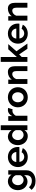

<svg xmlns="http://www.w3.org/2000/svg" viewBox="2111 -2881 993 5255"><g transform="rotate(-90 2607.5 -253.5)"><path d="M266 3Q214 3 170.5 -18.5Q127 -40 95.5 -76Q64 -112 47 -160Q30 -208 30 -262Q30 -318 48 -368Q66 -418 98 -454.5Q130 -491 175 -512.5Q220 -534 274 -534Q304 -534 331 -526.5Q358 -519 381 -505.5Q404 -492 423.5 -473Q443 -454 457 -432V-524H574V-25Q574 34 552 79.5Q530 125 491.5 157Q453 189 399.5 206Q346 223 284 223Q197 223 138.5 194Q80 165 38 114L111 43Q141 80 186.5 101Q232 122 284 122Q315 122 343.5 113.5Q372 105 393 87Q414 69 427 41Q440 13 440 -25V-91Q413 -46 366 -21.5Q319 3 266 3ZM311 -104Q333 -104 353 -111Q373 -118 390 -130Q407 -142 420 -158.5Q433 -175 440 -193V-317Q431 -340 416.5 -358.5Q402 -377 383.5 -391Q365 -405 345 -412Q325 -419 303 -419Q273 -419 247.5 -405.5Q222 -392 204.5 -370Q187 -348 177 -318.5Q167 -289 167 -259Q167 -226 178 -197.5Q189 -169 208.5 -148.5Q228 -128 254.5 -116Q281 -104 311 -104Z M939 10Q874 10 823 -11.5Q772 -33 736.5 -70Q701 -107 681.5 -155.5Q662 -204 662 -258Q662 -314 681 -364.5Q700 -415 736 -452.5Q772 -490 823.5 -512Q875 -534 939 -534Q1003 -534 1054 -511.5Q1105 -489 1140 -452Q1175 -415 1193.5 -366Q1212 -317 1212 -264Q1212 -251 1211 -239Q1210 -227 1209 -219H805Q807 -189 819 -164.5Q831 -140 850 -123Q869 -106 893 -96.5Q917 -87 942 -87Q962 -87 982 -92.5Q1002 -98 1018.5 -107Q1035 -116 1048 -129.5Q1061 -143 1067 -159L1181 -127Q1167 -97 1143.5 -72Q1120 -47 1088.5 -29Q1057 -11 1019 -0.5Q981 10 939 10ZM1075 -304Q1072 -333 1060.5 -358Q1049 -383 1030.5 -400Q1012 -417 988.5 -426.5Q965 -436 938 -436Q910 -436 886.5 -426.5Q863 -417 845 -400Q827 -383 815.5 -358Q804 -333 801 -304Z M1673 0V-82Q1647 -38 1606.5 -14Q1566 10 1511 10Q1457 10 1411 -11Q1365 -32 1332 -68.5Q1299 -105 1280.5 -155Q1262 -205 1262 -262Q1262 -319 1279.5 -368Q1297 -417 1328 -454Q1359 -491 1402 -512.5Q1445 -534 1496 -534Q1524 -534 1550.5 -526Q1577 -518 1600 -504.5Q1623 -491 1641.5 -472.5Q1660 -454 1673 -432V-730H1807V0ZM1673 -317Q1665 -340 1650.5 -358.5Q1636 -377 1617.5 -390.5Q1599 -404 1578.5 -411.5Q1558 -419 1537 -419Q1507 -419 1482 -406Q1457 -393 1439 -371Q1421 -349 1411 -320Q1401 -291 1401 -260Q1401 -227 1412 -198.5Q1423 -170 1442.5 -149Q1462 -128 1488.5 -116Q1515 -104 1545 -104Q1565 -104 1585 -110.5Q1605 -117 1622.5 -128.5Q1640 -140 1653.5 -157Q1667 -174 1673 -193Z M2244 -405Q2225 -411 2205 -411Q2160 -411 2123.5 -383Q2087 -355 2067 -317V0H1926V-524H2056V-414Q2085 -471 2127.5 -502.5Q2170 -534 2218 -534Q2236 -534 2254 -532Q2272 -530 2282 -527Z M2572 10Q2508 10 2457.5 -12.5Q2407 -35 2371.5 -72Q2336 -109 2317 -158.5Q2298 -208 2298 -262Q2298 -316 2317 -365.5Q2336 -415 2371.5 -452Q2407 -489 2458 -511.5Q2509 -534 2572 -534Q2637 -534 2688 -511.5Q2739 -489 2774.5 -452Q2810 -415 2829 -365.5Q2848 -316 2848 -262Q2848 -208 2829 -158.5Q2810 -109 2774.5 -72Q2739 -35 2688 -12.5Q2637 10 2572 10ZM2436 -261Q2436 -227 2446.5 -198Q2457 -169 2475.5 -148Q2494 -127 2518.5 -115.5Q2543 -104 2572 -104Q2602 -104 2627 -115.5Q2652 -127 2670.5 -148.5Q2689 -170 2699.5 -199Q2710 -228 2710 -262Q2710 -296 2699.5 -325Q2689 -354 2670.5 -375Q2652 -396 2627 -407.5Q2602 -419 2572 -419Q2543 -419 2518.5 -407Q2494 -395 2475.5 -374Q2457 -353 2446.5 -324Q2436 -295 2436 -261Z M3424 0H3290V-294Q3290 -358 3268 -386.5Q3246 -415 3207 -415Q3187 -415 3166 -407Q3145 -399 3126.5 -384.5Q3108 -370 3093.5 -350Q3079 -330 3071 -306V0H2937V-524H3057V-427Q3072 -452 3094 -471.5Q3116 -491 3142.5 -505Q3169 -519 3200.5 -526.5Q3232 -534 3266 -534Q3315 -534 3346 -515.5Q3377 -497 3394 -468Q3411 -439 3417.5 -402Q3424 -365 3424 -328Z M3899 0 3746 -226 3675 -156V0H3541V-730H3675V-289L3886 -524H4028L3832 -301L4042 0Z M4317 10Q4252 10 4201 -11.5Q4150 -33 4114.5 -70Q4079 -107 4059.5 -155.5Q4040 -204 4040 -258Q4040 -314 4059 -364.5Q4078 -415 4114 -452.5Q4150 -490 4201.5 -512Q4253 -534 4317 -534Q4381 -534 4432 -511.5Q4483 -489 4518 -452Q4553 -415 4571.5 -366Q4590 -317 4590 -264Q4590 -251 4589 -239Q4588 -227 4587 -219H4183Q4185 -189 4197 -164.5Q4209 -140 4228 -123Q4247 -106 4271 -96.5Q4295 -87 4320 -87Q4340 -87 4360 -92.5Q4380 -98 4396.5 -107Q4413 -116 4426 -129.5Q4439 -143 4445 -159L4559 -127Q4545 -97 4521.5 -72Q4498 -47 4466.5 -29Q4435 -11 4397 -0.5Q4359 10 4317 10ZM4453 -304Q4450 -333 4438.5 -358Q4427 -383 4408.5 -400Q4390 -417 4366.5 -426.5Q4343 -436 4316 -436Q4288 -436 4264.5 -426.5Q4241 -417 4223 -400Q4205 -383 4193.5 -358Q4182 -333 4179 -304Z M5159 0H5025V-294Q5025 -358 5003 -386.5Q4981 -415 4942 -415Q4922 -415 4901 -407Q4880 -399 4861.5 -384.5Q4843 -370 4828.5 -350Q4814 -330 4806 -306V0H4672V-524H4792V-427Q4807 -452 4829 -471.5Q4851 -491 4877.5 -505Q4904 -519 4935.5 -526.5Q4967 -534 5001 -534Q5050 -534 5081 -515.5Q5112 -497 5129 -468Q5146 -439 5152.5 -402Q5159 -365 5159 -328Z"/></g></svg>

Font: Rising Sun
Style: Bold
Weight: 700
Designer: Matt McInerney, Pablo Impallari, Rodrigo Fuenzalida (Raleway font), Stephen Hutchings (Greek), Cristiano Sobral (main ch
Foundry: The Rising Sun Project Authors
Version: Version 4.327; ttfautohint (v1.8.4.7-5d5b-dirty)